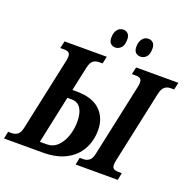

<svg xmlns="http://www.w3.org/2000/svg" viewBox="-191 -1069 1232 1225"><g transform="rotate(20 425.0 -456.5)"><path d="M-37 0 -27 -49H-2Q21 -49 37.5 -62Q54 -75 61 -110L167 -604Q170 -621 170 -631Q170 -651 159 -658Q148 -665 129 -665H103L114 -714H401L390 -665H368Q343 -665 327 -653Q311 -641 303 -607L267 -440H296Q403 -440 456 -388.5Q509 -337 509 -255Q509 -182 477 -124Q445 -66 382 -33Q319 0 225 0ZM185 -58H230Q274 -58 304 -87Q334 -116 350 -162.5Q366 -209 366 -261Q366 -318 345 -350Q324 -382 282 -382H254ZM449 0 459 -49H484Q506 -49 523 -62Q540 -75 547 -110L653 -604Q656 -619 656 -631Q656 -651 645 -658Q634 -665 616 -665H589L600 -714H887L876 -665H851Q829 -665 812.5 -652Q796 -639 788 -604L682 -110Q679 -95 679 -82Q679 -63 690 -56Q701 -49 718 -49H745L735 0ZM603 -788Q581 -788 568.5 -800.5Q556 -813 556 -839Q556 -872 571.5 -892.5Q587 -913 612 -913Q632 -913 644.5 -900.5Q657 -888 657 -862Q657 -821 639.5 -804.5Q622 -788 603 -788ZM432 -788Q411 -788 398.5 -800.5Q386 -813 386 -839Q386 -872 401 -892.5Q416 -913 441 -913Q461 -913 473.5 -900.5Q486 -888 486 -862Q486 -821 468.5 -804.5Q451 -788 432 -788Z"/></g></svg>

Font: Noto Serif ExtraCondensed
Style: Bold Italic
Weight: 700
Width: 2
Italic angle: -12°
Designer: Monotype Design Team
Foundry: Monotype Imaging Inc.
Version: Version 2.013; ttfautohint (v1.8.4.7-5d5b)